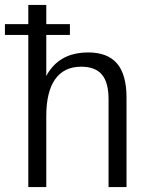

<svg xmlns="http://www.w3.org/2000/svg" viewBox="-35 -760 607 780"><path d="M406 -357Q406 -425 379 -457Q352 -489 295 -489Q225 -489 189 -438Q153 -387 153 -288L119 -221V-282Q119 -413 171.5 -480Q224 -547 323 -547Q402 -547 440.5 -502Q479 -457 479 -363V0H406ZM80 -740H153V-361V0H80ZM249 -662V-618H-15V-662Z"/></svg>

Font: Pathway Extreme SemiCondensed Light
Style: Regular
Weight: 300
Width: 4
Version: Version 1.001;gftools[0.9.26]